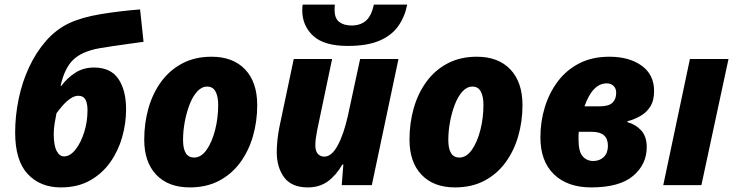

<svg xmlns="http://www.w3.org/2000/svg" viewBox="-20 -806 3195 836"><path d="M245 10Q155 10 100.5 -48.5Q46 -107 46 -229Q46 -301 61 -374Q76 -447 106 -512Q136 -577 180 -627.5Q224 -678 281 -705Q337 -731 419 -744.5Q501 -758 590 -765L605 -624Q576 -620 540 -615Q504 -610 470 -605Q436 -600 413 -596Q336 -582 298.5 -545.5Q261 -509 244 -433L247 -432Q272 -466 307.5 -489Q343 -512 389 -512Q462 -512 495.5 -462.5Q529 -413 529 -330Q529 -269 512 -209Q495 -149 460 -99.5Q425 -50 371.5 -20Q318 10 245 10ZM259 -125Q285 -125 308.5 -154.5Q332 -184 346.5 -230Q361 -276 361 -326Q361 -356 352 -372.5Q343 -389 321 -389Q304 -389 286 -376.5Q268 -364 252.5 -346Q237 -328 226 -313Q222 -295 218 -270Q214 -245 214 -223Q214 -173 226.5 -149Q239 -125 259 -125Z M806 10Q713 10 660.5 -45Q608 -100 608 -198Q608 -270 626.5 -335Q645 -400 682 -450.5Q719 -501 774 -530Q829 -559 901 -559Q995 -559 1047.5 -503.5Q1100 -448 1100 -348Q1100 -278 1081.5 -213.5Q1063 -149 1026 -98.5Q989 -48 934 -19Q879 10 806 10ZM825 -120Q856 -120 879.5 -153.5Q903 -187 916.5 -239.5Q930 -292 930 -349Q930 -386 918.5 -407.5Q907 -429 882 -429Q858 -429 838.5 -407.5Q819 -386 805.5 -351Q792 -316 784.5 -275.5Q777 -235 777 -197Q777 -120 825 -120Z M1320 10Q1250 10 1217.5 -33.5Q1185 -77 1185 -144Q1185 -167 1188 -196.5Q1191 -226 1197 -255L1259 -549H1426L1361 -239Q1358 -223 1355.5 -206Q1353 -189 1353 -174Q1353 -148 1364 -136Q1375 -124 1392 -124Q1424 -124 1450.5 -173Q1477 -222 1495 -303L1548 -549H1715L1599 0H1468L1475 -90H1471Q1443 -42 1407 -16Q1371 10 1320 10ZM1495 -606Q1391 -606 1343.5 -650Q1296 -694 1296 -762Q1296 -774 1298 -786H1438Q1437 -778 1437 -772.5Q1437 -767 1437 -761Q1437 -726 1457 -710.5Q1477 -695 1511 -695Q1549 -695 1573 -715.5Q1597 -736 1608 -786H1753Q1743 -734 1714.5 -693Q1686 -652 1632.5 -629Q1579 -606 1495 -606Z M1961 10Q1868 10 1815.5 -45Q1763 -100 1763 -198Q1763 -270 1781.5 -335Q1800 -400 1837 -450.5Q1874 -501 1929 -530Q1984 -559 2056 -559Q2150 -559 2202.5 -503.5Q2255 -448 2255 -348Q2255 -278 2236.5 -213.5Q2218 -149 2181 -98.5Q2144 -48 2089 -19Q2034 10 1961 10ZM1980 -120Q2011 -120 2034.5 -153.5Q2058 -187 2071.5 -239.5Q2085 -292 2085 -349Q2085 -386 2073.5 -407.5Q2062 -429 2037 -429Q2013 -429 1993.5 -407.5Q1974 -386 1960.5 -351Q1947 -316 1939.5 -275.5Q1932 -235 1932 -197Q1932 -120 1980 -120Z M2554 10Q2451 10 2392 -47Q2333 -104 2333 -208Q2333 -277 2352.5 -340Q2372 -403 2409.5 -452.5Q2447 -502 2503 -530.5Q2559 -559 2633 -559Q2720 -559 2774 -520Q2828 -481 2828 -410Q2828 -368 2811.5 -342Q2795 -316 2768.5 -301Q2742 -286 2712 -278V-274Q2747 -265 2771.5 -238.5Q2796 -212 2796 -166Q2796 -90 2736.5 -40Q2677 10 2554 10ZM2525 -343H2591Q2630 -343 2646.5 -358.5Q2663 -374 2663 -402Q2663 -421 2651.5 -432Q2640 -443 2622 -443Q2560 -443 2525 -343ZM2563 -105Q2591 -105 2609 -122.5Q2627 -140 2627 -171Q2627 -232 2558 -232H2500Q2499 -224 2499 -216.5Q2499 -209 2499 -198Q2499 -146 2517 -125.5Q2535 -105 2563 -105Z M2868 0 2984 -549H3152L3034 0Z"/></svg>

Font: Noto Sans Disp ExtBd
Style: Italic
Weight: 800
Italic angle: -12°
Designer: Monotype Design Team
Foundry: Monotype Imaging Inc.
Version: Version 2.000;GOOG;noto-source:20170915:90ef993387c0